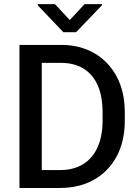

<svg xmlns="http://www.w3.org/2000/svg" viewBox="-20 -934 694 954"><path d="M127 0V-88.9H276.9Q347.2 -88.9 394.5 -119.1Q441.9 -149.4 465.8 -204.6Q489.7 -259.8 489.7 -335.4V-376Q489.7 -454.6 465.8 -509.3Q441.9 -564 395.5 -592.8Q349.1 -621.6 282.7 -621.6H124V-710.9H282.7Q377.4 -710.9 448.7 -669.7Q520 -628.4 560.1 -553Q600.1 -477.5 600.1 -375V-335.4Q600.1 -232.9 560.1 -157.7Q520 -82.5 447.5 -41.3Q375 0 276.9 0ZM187.5 0H76.7V-710.9H187.5ZM486.8 -908.2 357.9 -773.9H294.9L167.5 -907.7V-913.6H252.9L326.7 -834.5L400.4 -913.6H486.8Z"/></svg>

Font: Heebo Medium
Style: Regular
Weight: 500
Designer: Oded Ezer
Foundry: Ezer Type House
Version: Version 3.100